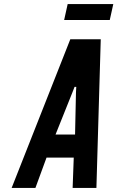

<svg xmlns="http://www.w3.org/2000/svg" viewBox="-20 -929 580 949"><path d="M37.5 0H155L210 -150H344.5L339 0H456.5L478 -735H327.5ZM254.5 -264 338 -472.5 348.5 -499.5H357L355.5 -472.5L351 -264ZM297 -830H522.5L540 -909H314.5Z"/></svg>

Font: League Gothic SemiExpanded Italic
Style: Regular
Weight: 400
Width: 6
Designer: The League of Moveable Type
Version: Version 1.600; ttfautohint (v1.8.3)